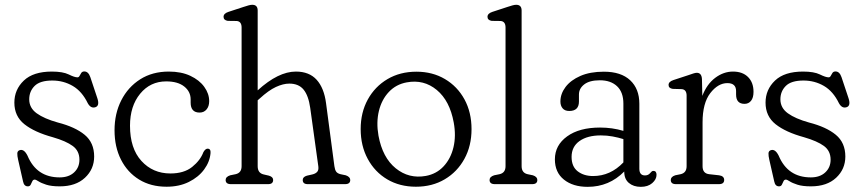

<svg xmlns="http://www.w3.org/2000/svg" viewBox="-20 -750 3508 782"><path d="M223 -27.5Q260 -27.5 281.8 -47.8Q303.5 -68 303.5 -99.5Q303.5 -135.5 276.2 -155.5Q249 -175.5 195.5 -191Q120.5 -211.5 79.5 -244Q38.5 -276.5 38.5 -332Q38.5 -385 77 -421.8Q115.5 -458.5 191 -458.5Q236 -458.5 259.8 -446.8Q283.5 -435 295.5 -435Q301 -435 304 -441Q307 -447 311 -453Q315 -459 323.5 -459Q340 -459 348 -435.5L376.5 -350Q386.5 -319.5 369 -313.5Q350 -307 337.5 -329.5Q314 -378 276.2 -400Q238.5 -422 193 -422Q143 -422 121 -400Q99 -378 99 -345.5Q99 -310.5 129.5 -288.5Q160 -266.5 215.5 -251Q286 -233 324.8 -201Q363.5 -169 363.5 -112.5Q363.5 -61 326 -26Q288.5 9 223.5 9Q189 9 168.2 2.2Q147.5 -4.5 136.8 -11.5Q126 -18.5 121.5 -18.5Q114.5 -18.5 111.5 -11.5Q108.5 -4.5 105 2.2Q101.5 9 93.5 9Q78 9 74 -10.5L54 -98.5Q50 -115.5 50.5 -125.5Q51 -135.5 60.5 -138.5Q78 -144 92 -116Q129 -27.5 223 -27.5Z M832 -338Q832 -317 821.2 -304.2Q810.5 -291.5 793 -291.5Q756.5 -291.5 756.5 -332V-345Q756.5 -377 730.2 -397.8Q704 -418.5 657 -418.5Q592 -418.5 550.8 -368.2Q509.5 -318 509.5 -238Q509.5 -145.5 556 -94.5Q602.5 -43.5 674 -43.5Q729.5 -43.5 762.8 -70.2Q796 -97 808.5 -130.5Q816.5 -144.5 825.5 -144.5Q839 -144.5 837.5 -126.5Q834.5 -91 811.5 -59.8Q788.5 -28.5 749.2 -9Q710 10.5 658.5 10.5Q594 10.5 546.5 -18.8Q499 -48 472.8 -99.8Q446.5 -151.5 446.5 -219.5Q446.5 -287.5 474 -341.5Q501.5 -395.5 551 -427Q600.5 -458.5 667.5 -458.5Q718.5 -458.5 755.2 -441.2Q792 -424 812 -396.2Q832 -368.5 832 -338Z M1029.5 -707V-382Q1113.5 -458.5 1185 -458.5Q1239.5 -458.5 1269.8 -425Q1300 -391.5 1308 -329.5L1342 -73Q1344 -58.5 1349.2 -51Q1354.5 -43.5 1367 -40.5L1388.5 -36Q1406.5 -29.5 1406.5 -17Q1406.5 0 1385.5 0H1233.5Q1213 0 1213 -17Q1213 -29.5 1230 -34.5L1252 -39.5Q1265 -42.5 1271.8 -50Q1278.5 -57.5 1276.5 -72.5L1243.5 -310.5Q1236.5 -360.5 1216.5 -385Q1196.5 -409.5 1158.5 -409.5Q1133.5 -409.5 1103.8 -395.8Q1074 -382 1037.5 -348.5L1029.5 -341.5V-73Q1029.5 -45 1054 -39.5L1075.5 -34.5Q1092.5 -29.5 1092.5 -17Q1092.5 0 1072 0H920.5Q899 0 899 -17Q899 -30 917.5 -36L939.5 -40.5Q964 -46 964 -73V-638Q964 -662.5 944.5 -664.5L907.5 -665Q890.5 -668 890.5 -681.5Q890.5 -695 910 -701.5L971 -721.5Q983.5 -725.5 992 -728Q1000.5 -730.5 1007.5 -730.5Q1029.5 -730.5 1029.5 -707Z M1676 -458Q1741.5 -458 1792.2 -428Q1843 -398 1871.8 -345.2Q1900.5 -292.5 1900.5 -224Q1900.5 -156 1871.5 -103Q1842.5 -50 1791.5 -19.8Q1740.5 10.5 1674 10.5Q1608 10.5 1557.2 -19.5Q1506.5 -49.5 1477.8 -102.8Q1449 -156 1449 -224.5Q1449 -292 1478 -344.8Q1507 -397.5 1558.2 -427.8Q1609.5 -458 1676 -458ZM1714.5 -33.5Q1758 -41.5 1787 -72.8Q1816 -104 1827 -150.5Q1838 -197 1828 -251Q1812 -339.5 1759 -383.5Q1706 -427.5 1636.5 -414.5Q1593 -406.5 1563.8 -375.5Q1534.5 -344.5 1523.2 -298Q1512 -251.5 1521.5 -197.5Q1538 -108 1591.8 -64.5Q1645.5 -21 1714.5 -33.5Z M2104.5 -707V-73Q2104.5 -46 2129 -40.5L2150.5 -36Q2168.5 -30 2168.5 -17Q2168.5 0 2147.5 0H1995.5Q1974 0 1974 -17Q1974 -30 1992.5 -36L2014.5 -40.5Q2039 -46 2039 -73V-638Q2039 -662.5 2019.5 -664.5L1982.5 -665Q1965.5 -668 1965.5 -681.5Q1965.5 -695 1985 -701.5L2046 -721.5Q2058.5 -725.5 2067 -728Q2075.5 -730.5 2082.5 -730.5Q2104.5 -730.5 2104.5 -707Z M2240 -101Q2240 -158.5 2289.8 -194.5Q2339.5 -230.5 2424 -230.5Q2473.5 -230.5 2519 -217V-328Q2519 -374.5 2493.2 -398.8Q2467.5 -423 2423 -423Q2381 -423 2359.5 -406.2Q2338 -389.5 2338 -365V-336.5Q2338 -298 2298.5 -298Q2280.5 -298 2271.5 -308.8Q2262.5 -319.5 2262.5 -336.5Q2262.5 -368 2283.5 -395.8Q2304.5 -423.5 2344 -440.8Q2383.5 -458 2439.5 -458Q2509.5 -458 2546.8 -423Q2584 -388 2584 -327.5V-63Q2584 -35.5 2607 -35.5Q2620.5 -35.5 2628.5 -45.5Q2631 -48.5 2634 -51.2Q2637 -54 2641 -54Q2654 -54 2654 -38Q2654 -19.5 2636.5 -4.2Q2619 11 2590 11Q2560 11 2541.2 -5Q2522.5 -21 2522.5 -50.5V-51.5Q2461 11 2373.5 11Q2313.5 11 2276.8 -18.5Q2240 -48 2240 -101ZM2308 -111Q2308 -71.5 2333 -52.2Q2358 -33 2395.5 -33Q2466 -33 2519 -88.5V-183.5Q2498 -190 2475.2 -194.2Q2452.5 -198.5 2427 -198.5Q2372.5 -198.5 2340.2 -175.5Q2308 -152.5 2308 -111Z M2839 -428 2840.5 -359.5Q2859 -407.5 2893 -433Q2927 -458.5 2965.5 -458.5Q3004.5 -458.5 3026.8 -436.2Q3049 -414 3049 -376Q3049 -352 3039 -339.5Q3029 -327 3012.5 -327Q2978 -327 2978 -365V-379Q2978 -411.5 2942.5 -411.5Q2904.5 -411.5 2873 -370.8Q2841.5 -330 2841.5 -251.5V-73Q2841.5 -43.5 2868.5 -40.5L2909 -36Q2929.5 -33 2929.5 -17Q2929.5 0 2908 0H2733Q2712 0 2712 -17Q2712 -30 2730 -36L2752 -40.5Q2776.5 -46 2776.5 -73V-360.5Q2776.5 -385 2757 -387L2720 -388Q2703 -390.5 2703 -404Q2703 -417.5 2723 -424L2784 -444Q2795.5 -448 2804 -450.8Q2812.5 -453.5 2818 -453.5Q2837.5 -453.5 2839 -428Z M3282.5 -27.5Q3319.5 -27.5 3341.2 -47.8Q3363 -68 3363 -99.5Q3363 -135.5 3335.8 -155.5Q3308.5 -175.5 3255 -191Q3180 -211.5 3139 -244Q3098 -276.5 3098 -332Q3098 -385 3136.5 -421.8Q3175 -458.5 3250.5 -458.5Q3295.5 -458.5 3319.2 -446.8Q3343 -435 3355 -435Q3360.5 -435 3363.5 -441Q3366.5 -447 3370.5 -453Q3374.5 -459 3383 -459Q3399.5 -459 3407.5 -435.5L3436 -350Q3446 -319.5 3428.5 -313.5Q3409.5 -307 3397 -329.5Q3373.5 -378 3335.8 -400Q3298 -422 3252.5 -422Q3202.5 -422 3180.5 -400Q3158.5 -378 3158.5 -345.5Q3158.5 -310.5 3189 -288.5Q3219.5 -266.5 3275 -251Q3345.5 -233 3384.2 -201Q3423 -169 3423 -112.5Q3423 -61 3385.5 -26Q3348 9 3283 9Q3248.5 9 3227.8 2.2Q3207 -4.5 3196.2 -11.5Q3185.5 -18.5 3181 -18.5Q3174 -18.5 3171 -11.5Q3168 -4.5 3164.5 2.2Q3161 9 3153 9Q3137.5 9 3133.5 -10.5L3113.5 -98.5Q3109.5 -115.5 3110 -125.5Q3110.5 -135.5 3120 -138.5Q3137.5 -144 3151.5 -116Q3188.5 -27.5 3282.5 -27.5Z"/></svg>

Font: Fraunces 72pt S100 Light
Style: Regular
Weight: 300
Version: Version 1.000; ttfautohint (v1.8.3)